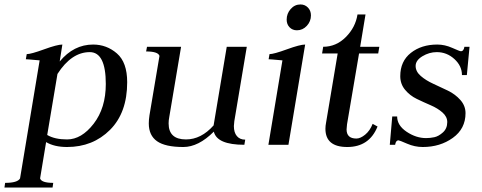

<svg xmlns="http://www.w3.org/2000/svg" viewBox="-73 -650 2166 862"><path d="M-53 192 -50 171Q6 171 17 151L105 -379Q96 -380 82 -381Q68 -382 59 -383Q50 -384 43 -384L47 -407Q66 -407 125 -428.5Q184 -450 207 -450L195 -374Q258 -450 345 -450Q406 -450 452 -410Q498 -370 498 -281Q498 -144 421 -67Q344 10 228 10Q171 10 134 -12L107 151Q113 171 166 171L163 192ZM185 -318 139 -44Q173 -24 228 -24Q293 -24 347.5 -94.5Q402 -165 402 -273Q402 -416 330 -416Q248 -416 185 -318Z M979 -106Q977 -90 977 -84Q977 -55 990.5 -39Q1004 -23 1028 -23L1024 0Q901 0 887 -59Q818 10 750 10Q669 10 632 -16Q595 -42 595 -96Q595 -112 598 -132L643 -399Q637 -419 583 -419L587 -440H740L687 -125Q684 -110 684 -96Q684 -24 762 -24Q830 -24 886 -87L945 -440H1035Z M1323 -581Q1323 -554 1304.5 -534Q1286 -514 1260 -514Q1240 -514 1227 -527.5Q1214 -541 1214 -562Q1214 -589 1232 -609.5Q1250 -630 1276 -630Q1296 -630 1309.5 -616Q1323 -602 1323 -581ZM1195 -379Q1186 -380 1172 -381Q1158 -382 1149 -383Q1140 -384 1133 -384L1137 -407Q1156 -407 1215 -428.5Q1274 -450 1297 -450L1222 0H1132Z M1568 -585 1544 -440H1630L1625 -410H1539L1485 -92Q1483 -76 1483 -69Q1483 -28 1527 -28Q1545 -28 1566.5 -45.5Q1588 -63 1600 -94L1622 -82Q1585 10 1486 10Q1388 10 1388 -72Q1388 -85 1391 -100L1443 -410H1373L1378 -440Q1436 -440 1479.5 -483.5Q1523 -527 1532 -585Z M1888 -416Q1854 -416 1823.5 -397.5Q1793 -379 1793 -354Q1793 -329 1816 -309Q1839 -289 1872 -274Q1905 -259 1938 -243Q1971 -227 1994 -201Q2017 -175 2017 -142Q2017 -72 1960 -31Q1903 10 1825 10Q1789 10 1754.5 -5Q1720 -20 1716 -20Q1704 -20 1701 0H1677L1688 -127H1710Q1710 -87 1752.5 -58.5Q1795 -30 1840 -30Q1858 -30 1877 -34Q1896 -38 1915.5 -55.5Q1935 -73 1935 -102Q1935 -126 1913.5 -145Q1892 -164 1860.5 -177.5Q1829 -191 1798 -206Q1767 -221 1745.5 -247Q1724 -273 1724 -308Q1724 -375 1771.5 -412.5Q1819 -450 1890 -450Q1924 -450 1957.5 -435Q1991 -420 1996 -420Q2009 -420 2012 -440H2035L2023 -313H2001Q2001 -354 1967 -385Q1933 -416 1888 -416Z"/></svg>

Font: Judson
Style: Italic
Weight: 400
Italic angle: -9.5°
Version: Version 20110429